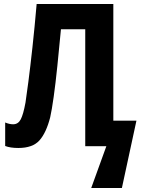

<svg xmlns="http://www.w3.org/2000/svg" viewBox="-20 -734 719 964"><path d="M549 -128H665L592 210H438L514 0H408V-587H286Q277 -491 268 -403Q259 -315 249.5 -247.5Q240 -180 232 -145Q212 -67 178 -29Q144 9 72 9Q52 9 35.5 6.5Q19 4 6 -1V-119Q27 -110 46 -110Q71 -110 84 -134.5Q97 -159 108 -219Q113 -251 122.5 -324Q132 -397 143 -497.5Q154 -598 164 -714H549Z"/></svg>

Font: Noto Sans Condensed
Style: Bold
Weight: 700
Width: 3
Designer: Monotype Design Team
Foundry: Monotype Imaging Inc.
Version: Version 2.013; ttfautohint (v1.8.4.7-5d5b)